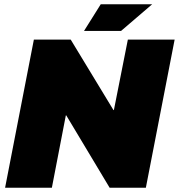

<svg xmlns="http://www.w3.org/2000/svg" viewBox="-20 -887 845 907"><path d="M4 0 140 -700H314L516 -367H518L584 -700H805L669 0H498L293 -342H291L225 0ZM377 -741 456 -867H699L552 -741Z"/></svg>

Font: REM Black
Style: Italic
Weight: 900
Italic angle: -11°
Designer: Octavio Pardo
Foundry: Ashler Design
Version: Version 1.005;gftools[0.9.28]